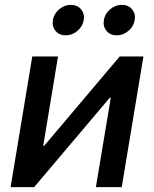

<svg xmlns="http://www.w3.org/2000/svg" viewBox="-20 -767 631 787"><path d="M479 0H373L434.1 -366.2H429.7L120.1 0H23.4L112.3 -535.6H217.8L157.2 -169.4H161.1L470.7 -535.6H567.9ZM458.5 -622.1Q432.1 -622.1 416.7 -640.4Q401.4 -658.7 405.8 -684.6Q409.7 -710.4 431.4 -728.8Q453.1 -747.1 479.5 -747.1Q505.9 -747.1 521.2 -728.8Q536.6 -710.4 532.2 -684.6Q527.8 -658.7 506.3 -640.4Q484.9 -622.1 458.5 -622.1ZM249.5 -622.1Q223.1 -622.1 207.8 -640.4Q192.4 -658.7 196.8 -684.6Q200.7 -710.4 222.4 -728.8Q244.1 -747.1 270.5 -747.1Q296.9 -747.1 312.3 -728.8Q327.6 -710.4 323.2 -684.6Q318.8 -658.7 297.4 -640.4Q275.9 -622.1 249.5 -622.1Z"/></svg>

Font: Inter 20pt Medium
Style: Italic
Weight: 500
Italic angle: -9.3988°
Version: Version 4.001;git-66647c0bb